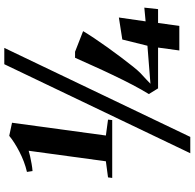

<svg xmlns="http://www.w3.org/2000/svg" viewBox="-26 -829 906 894"><g transform="rotate(-90 427.0 -382.0)"><path d="M48 -332 123 -342 172 -701.5Q163 -698.5 146.2 -694.8Q129.5 -691 110.8 -687.8Q92 -684.5 77.5 -683.5L73.5 -709.5Q97.5 -715 121.8 -724.2Q146 -733.5 168.2 -745Q190.5 -756.5 209.5 -768.8Q228.5 -781 241.5 -792L302.5 -779L243 -342L317 -332L315 -312.5H45.5ZM575 -815H651L236.5 51H160.5ZM639 0 652.5 -99H462.5L436 -142Q456 -174 479 -218Q502 -262 525.2 -310.8Q548.5 -359.5 569 -405.5Q589.5 -451.5 605 -485.5H633L729 -448Q716 -426 696 -396Q676 -366 652.5 -333.2Q629 -300.5 606 -270Q583 -239.5 563.8 -215.5Q544.5 -191.5 532.5 -180Q521 -169.5 506.2 -155.8Q491.5 -142 484 -134.5L661 -148.5L690 -265.5L792.5 -281.5L774.5 -157L838.5 -163L831.5 -99H767L753.5 0Z"/></g></svg>

Font: Merriweather 120pt ExtraBold
Style: Italic
Weight: 800
Italic angle: -7.8°
Version: Version 2.101